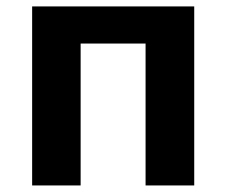

<svg xmlns="http://www.w3.org/2000/svg" viewBox="-20 -566 692 586"><path d="M78.1 -546.4H572.8V0H424.3V-433.1H226.1V0H78.1Z"/></svg>

Font: Viking Open Sans
Style: Bold
Weight: 700
Foundry: Ascender Corporation
Version: Version 2.001